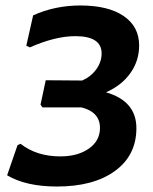

<svg xmlns="http://www.w3.org/2000/svg" viewBox="-20 -671 559 701"><path d="M188 10Q75 10 6 -31L44 -141L55 -146Q114 -100 200 -100Q264 -100 304.5 -128.5Q345 -157 345 -204Q345 -262 277 -279H135L128 -289L147 -378L280 -377Q312 -391 331.5 -418Q351 -445 351 -476Q351 -539 255 -539Q182 -539 89 -498L76 -504L101 -615Q181 -651 273 -651Q375 -651 431.5 -612.5Q488 -574 488 -505Q488 -449 456 -404Q424 -359 367 -334Q478 -302 478 -203Q478 -104 400 -47Q322 10 188 10Z"/></svg>

Font: Alegreya Sans
Style: Bold Italic
Weight: 700
Italic angle: -7°
Designer: Juan Pablo del Peral
Foundry: Huerta Tipografica
Version: Version 2.007